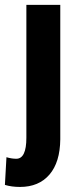

<svg xmlns="http://www.w3.org/2000/svg" viewBox="-39 -548 328 782"><path d="M206.5 -528.3V19.5Q205.6 112.8 162.4 163.1Q119.1 213.4 42.5 213.4Q8.3 213.4 -19 205.1L-12.7 92.3Q8.3 98.6 27.3 98.6Q68.4 98.6 68.4 13.2V-528.3Z"/></svg>

Font: MAUL Condensed Bold
Style: Condensed Bold
Weight: 700
Designer: MAUL
Version: Version 1.0; 2020; ttfautohint (v1.8.3)